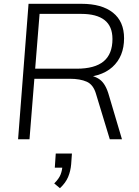

<svg xmlns="http://www.w3.org/2000/svg" viewBox="-20 -732 728 1009"><path d="M135 0H75L130 -712H408Q515 -712 573.5 -665.5Q632 -619 632 -531Q632 -435 570.5 -379.5Q509 -324 389 -324L427 -337Q473 -337 504.5 -314Q536 -291 553 -229L621 0H557L485 -237Q471 -287 436 -302.5Q401 -318 347 -318H147L152 -371H383Q478 -371 524.5 -409.5Q571 -448 571 -527Q571 -594 529.5 -626.5Q488 -659 407 -659H188ZM358 75 354 131Q351 167 338 198Q325 229 295 257L265 232Q290 207 298.5 185Q307 163 308 139L328 149H268L273 75Z"/></svg>

Font: Muli Light
Style: Italic
Weight: 300
Italic angle: -4.541°
Designer: Vernon Adams
Foundry: Vernon Adams
Version: Version 2.100; ttfautohint (v1.8.1.43-b0c9)